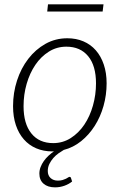

<svg xmlns="http://www.w3.org/2000/svg" viewBox="-20 -678 553 868"><path d="M216.5 6.5Q176.5 6.5 143.8 -7.5Q111 -21.5 87.8 -48Q64.5 -74.5 51.8 -112.2Q39 -150 39 -198Q39 -258.5 57 -314Q75 -369.5 107.8 -412Q140.5 -454.5 185.5 -479.8Q230.5 -505 284.5 -505Q324.5 -505 357.2 -491Q390 -477 413.2 -450.5Q436.5 -424 449.2 -386.2Q462 -348.5 462 -301.5Q462 -248.5 448 -199Q434 -149.5 408.2 -109Q382.5 -68.5 346.8 -39.8Q311 -11 267.5 0H268Q257.5 6 244.8 15Q232 24 221.2 36.2Q210.5 48.5 203.2 63.2Q196 78 196 95Q196 115.5 208.8 127Q221.5 138.5 241.5 138.5Q254 138.5 263 135.8Q272 133 278.2 130Q284.5 127 288.2 124.2Q292 121.5 294.5 121.5Q299 121.5 300.5 125.5L306 142.5Q291.5 154.5 271 161.8Q250.5 169 229 169Q196 169 177 152.5Q158 136 158 107Q158 91.5 163.5 77.2Q169 63 178 50.2Q187 37.5 199 26.2Q211 15 224 6Q222 6 220.2 6.2Q218.5 6.5 216.5 6.5ZM220.5 -31Q264 -31 299.8 -53.8Q335.5 -76.5 361 -114.2Q386.5 -152 400.2 -200.8Q414 -249.5 414 -301Q414 -381 378.5 -424Q343 -467 280 -467Q236.5 -467 200.8 -444.5Q165 -422 139.8 -384.8Q114.5 -347.5 100.5 -299Q86.5 -250.5 86.5 -198Q86.5 -118.5 121.8 -74.8Q157 -31 220.5 -31ZM197 -658.5H448L444 -626H193.5Z"/></svg>

Font: Lato Light
Style: Italic
Weight: 300
Italic angle: -7°
Designer: Lukasz Dziedzic
Foundry: tyPoland Lukasz Dziedzic
Version: Version 2.007; 2014-02-27